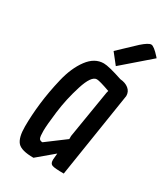

<svg xmlns="http://www.w3.org/2000/svg" viewBox="-185 -821 793 911"><g transform="rotate(30 211.0 -365.5)"><path d="M218 -548Q245 -548 323 -522Q351 -520 369 -505.5Q387 -491 387 -467Q387 -466 314 0Q264 0 250.5 -5Q237 -10 237 -29Q237 -31 237 -34L240 -67L152 7Q85 7 64 -17Q43 -41 43 -101.5Q43 -162 51 -230.5Q59 -299 77 -374.5Q95 -450 131.5 -499Q168 -548 218 -548ZM227 -466Q197 -466 172.5 -388.5Q148 -311 138.5 -234.5Q129 -158 129 -127.5Q129 -97 133.5 -87.5Q138 -78 152 -78L255 -155V-172L298 -434L301 -445Q242 -466 227 -466ZM417 -700Q420 -696 422 -694L273 -565L228 -622L319 -708Q353 -738 368 -738Q383 -738 417 -700Z"/></g></svg>

Font: Economica
Style: Bold Italic
Weight: 700
Designer: Vicente Lamonaca
Foundry: Vicente Lamonaca
Version: Version 1.100